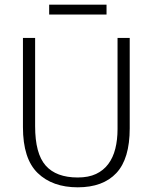

<svg xmlns="http://www.w3.org/2000/svg" viewBox="-20 -792 652 820"><path d="M78 -630H130V-253Q130 -136 175 -85Q220 -34 312 -34Q358 -34 390 -49Q422 -64 442.5 -91.5Q463 -119 472.5 -157Q482 -195 482 -241V-630H534V-244Q534 -114 477 -53Q420 8 312 8Q204 8 141 -53Q78 -114 78 -249ZM435 -772V-730H190V-772Z"/></svg>

Font: Mukta Malar ExtraLight
Style: Regular
Weight: 275
Designer: Aadarsh Rajan, Girish Dalvi, Yashodeep Gholap
Foundry: Ek Type
Version: Version 2.538;PS 1.000;hotconv 16.6.51;makeotf.lib2.5.65220;